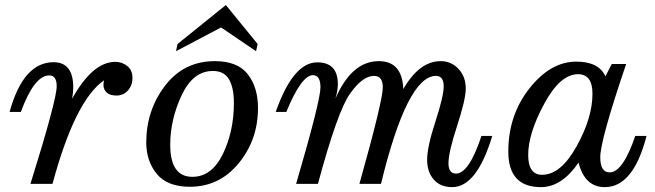

<svg xmlns="http://www.w3.org/2000/svg" viewBox="-20 -749 2666 782"><path d="M193.8 0H104Q210.9 -342.3 210.9 -397.9Q210.9 -441.9 180.7 -441.9Q119.6 -441.9 64.9 -293H19Q74.7 -495.6 198.2 -495.6Q278.3 -495.6 278.3 -393.1Q278.3 -371.6 273.9 -347.2Q357.4 -497.1 449.7 -497.1Q477.1 -497.1 498.3 -480.2Q519.5 -463.4 519.5 -432.1Q519.5 -400.9 501 -380.4Q482.4 -359.9 454.6 -359.9Q427.2 -359.9 414.3 -372.3Q401.4 -384.8 401.4 -402.8Q401.4 -412.1 403.8 -421.9Q285.6 -340.3 193.8 0Z M753.4 11.7Q661.6 11.7 618.7 -40.5Q575.7 -92.8 575.7 -168.9Q575.7 -299.3 652.1 -399.7Q728.5 -500 855.5 -500Q947.8 -500 989.3 -446.5Q1030.8 -393.1 1030.8 -309.1Q1030.8 -179.7 952.1 -84Q873.5 11.7 753.4 11.7ZM763.7 -28.8Q842.3 -28.8 887.5 -121.3Q932.6 -213.9 932.6 -329.1Q932.6 -392.6 912.4 -426.3Q892.1 -460 847.2 -460Q766.1 -460 719.7 -360.8Q673.3 -261.7 673.3 -159.2Q673.3 -28.8 763.7 -28.8ZM1022.9 -540.5 880.4 -637.2 696.8 -540.5 703.1 -569.8 899.9 -728.5 1029.3 -569.8Z M1821.8 13.2Q1773.4 13.2 1746.6 -17.8Q1719.7 -48.8 1719.7 -98.1Q1719.7 -150.9 1753.4 -253.9Q1787.1 -356.9 1787.1 -397.9Q1787.1 -439.9 1755.4 -439.9Q1638.7 -439.9 1531.7 0H1443.8Q1539.1 -338.9 1539.1 -393.1Q1539.1 -439.9 1503.4 -439.9Q1457 -439.9 1405.8 -367.9Q1354.5 -295.9 1274.9 0H1186Q1285.2 -338.9 1285.2 -393.1Q1285.2 -442.9 1254.4 -442.9Q1208 -442.9 1146 -293H1103Q1173.8 -495.1 1272 -495.1Q1356 -495.1 1356 -406.2Q1356 -380.4 1346.2 -347.7Q1412.6 -500 1522.9 -500Q1618.2 -500 1622.6 -386.2Q1688 -500 1774.9 -500Q1817.9 -500 1847.4 -468.5Q1877 -437 1877 -388.2Q1877 -344.2 1841.8 -236.6Q1806.6 -128.9 1806.6 -84Q1806.6 -42 1837.4 -42Q1890.1 -42 1940.9 -195.3H1984.9Q1921.9 13.2 1821.8 13.2Z M2530.3 -488.3Q2424.8 -178.2 2424.8 -108.4Q2424.8 -46.9 2463.4 -46.9Q2516.6 -46.9 2567.4 -195.3H2613.3Q2559.6 13.2 2443.4 13.2Q2361.3 13.2 2336.4 -86.9Q2268.1 13.2 2183.1 13.2Q2050.3 13.2 2050.3 -131.3Q2050.3 -280.3 2136.5 -389.2Q2222.7 -498 2327.1 -498Q2418.9 -498 2445.8 -438L2471.7 -488.3ZM2188 -37.1Q2264.2 -37.1 2328.6 -153.3Q2393.1 -269.5 2393.1 -367.2Q2393.1 -446.8 2334 -446.8Q2261.7 -446.8 2196.5 -326.2Q2131.3 -205.6 2131.3 -117.7Q2131.3 -37.1 2188 -37.1Z"/></svg>

Font: Munson
Style: Italic
Weight: 400
Italic angle: -12°
Designer: Paul James MIller
Foundry: High-Logic / Made with FontCreator
Version: Version 2.10;May 5, 2019;FontCreator 11.5.0.2430 64-bit